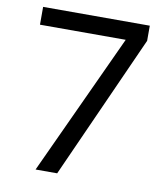

<svg xmlns="http://www.w3.org/2000/svg" viewBox="-81 -781 734 849"><g transform="rotate(10 286.0 -357.0)"><path d="M136 0H233L523 -646V-714H44V-634H429Z"/></g></svg>

Font: Noto Sans Bhaiksuki
Style: Regular
Weight: 400
Designer: Monotype Design Team
Foundry: Monotype Imaging Inc.
Version: Version 2.002